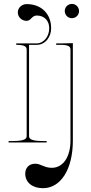

<svg xmlns="http://www.w3.org/2000/svg" viewBox="-20 -748 480 1008"><path d="M320 -690C320 -671.5 334.5 -652.5 357.5 -652.5C376 -652.5 395 -667 395 -690C395 -708.5 380.5 -727.5 357.5 -727.5C339 -727.5 320 -713 320 -690ZM275 -520V-512.5H297.5C336 -512.5 350 -506 350 -487.5V-10C350 76 311 133 252 133C211.5 133 195.5 111.5 164.5 111.5C133.5 111.5 112.5 132.5 112.5 163.5C112.5 209.5 149.5 240 205.5 240C299.5 240 362.5 140 362.5 -10V-521.5L297.5 -520ZM171.5 -520H65L65.5 -512.5C104 -512.5 120 -506 120 -487.5V-35C120 -20.5 113.5 -7.5 45 -7.5H25V0H225V-7.5H207.5C139 -7.5 132.5 -20.5 132.5 -35V-512.5H172.5C218 -512.5 248.5 -554 248.5 -599.5C248.5 -675.5 197 -726.5 120 -726.5C94.5 -726.5 73.5 -707 73.5 -683C73.5 -658.5 94 -638.5 119.5 -638.5C143.5 -638.5 146 -666.5 173 -666.5C212.5 -666.5 238.5 -639.5 238.5 -599.5C238.5 -558.5 211.5 -520 171.5 -520Z"/></svg>

Font: ZnikomitNo24
Style: Regular
Weight: 500
Designer: gluk
Foundry: gluk
Version: Version 0.55